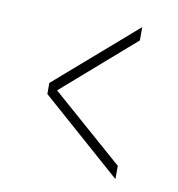

<svg xmlns="http://www.w3.org/2000/svg" viewBox="-58 -542 509 548"><g transform="rotate(10 196.0 -268.0)"><path d="M311.5 -47.5 78 -253V-285L311.5 -488V-449.5L103.5 -268L311.5 -86Z"/></g></svg>

Font: Imbue Thin 10pt ExtraLight
Style: Regular
Weight: 250
Version: Version 1.102